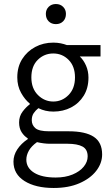

<svg xmlns="http://www.w3.org/2000/svg" viewBox="-20 -709 540 955"><path d="M247 226Q157 226 102 191.5Q47 157 47 95Q47 63 66 34Q85 5 118 -17V-21Q100 -32 87.5 -51.5Q75 -71 75 -100Q75 -131 92.5 -154Q110 -177 128 -190V-194Q104 -213 85 -247Q66 -281 66 -324Q66 -377 90.5 -415.5Q115 -454 155.5 -475.5Q196 -497 245 -497Q265 -497 282 -493.5Q299 -490 312 -485H480V-428H377Q396 -410 408 -382.5Q420 -355 420 -323Q420 -271 396.5 -233Q373 -195 333.5 -174.5Q294 -154 245 -154Q205 -154 171 -171Q157 -160 147.5 -146Q138 -132 138 -111Q138 -87 156 -71.5Q174 -56 224 -56H321Q405 -56 446.5 -28.5Q488 -1 488 59Q488 103 458.5 141Q429 179 375 202.5Q321 226 247 226ZM245 -204Q289 -204 321 -236.5Q353 -269 353 -324Q353 -379 321.5 -411Q290 -443 245 -443Q200 -443 168 -411.5Q136 -380 136 -324Q136 -269 168.5 -236.5Q201 -204 245 -204ZM257 174Q305 174 341 159Q377 144 396.5 120Q416 96 416 69Q416 34 390.5 20Q365 6 315 6H226Q214 6 197.5 4Q181 2 164 -2Q136 18 123.5 40.5Q111 63 111 85Q111 126 149.5 150Q188 174 257 174ZM258 -589Q236 -589 222 -603Q208 -617 208 -640Q208 -661 222 -675Q236 -689 258 -689Q280 -689 294 -675Q308 -661 308 -640Q308 -617 294 -603Q280 -589 258 -589Z"/></svg>

Font: Assistant
Style: Regular
Weight: 400
Designer: Hebrew By Ben Nathan, Latin by Paul Hunt
Version: Version 3.000